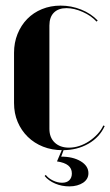

<svg xmlns="http://www.w3.org/2000/svg" viewBox="-20 -525 393 684"><path d="M30 -337V-158Q30 -121 43 -90.5Q56 -60 79 -37.5Q102 -15 133.5 -2.5Q165 10 203 10Q255 10 295 -13Q335 -36 353 -76L348 -78Q341 -62 327.5 -47.5Q314 -33 297.5 -22Q281 -11 262.5 -5Q244 1 226 1Q194 1 175 -17Q156 -35 156 -66V-434Q156 -464 172 -480Q188 -496 217 -496Q244 -496 274.5 -482.5Q305 -469 324 -448L328 -452Q304 -477 269 -491Q234 -505 196 -505Q160 -505 129.5 -492.5Q99 -480 77 -457.5Q55 -435 42.5 -404Q30 -373 30 -337ZM139 102Q153 119 176.5 129Q200 139 227 139Q242 139 254.5 135.5Q267 132 276 126Q285 120 290 111.5Q295 103 295 92Q295 66 267.5 49.5Q240 33 198 33L209 3H203L183 50Q210 54 223 64.5Q236 75 236 93Q236 108 227 117Q218 126 201 126Q185 126 168.5 118Q152 110 143 98Z"/></svg>

Font: Moniqa Black
Style: Regular
Weight: 900
Designer: Rajesh Rajput
Foundry: Rajesh Rajput
Version: Version 1.000